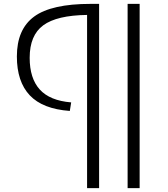

<svg xmlns="http://www.w3.org/2000/svg" viewBox="-20 -760 864 990"><path d="M638 210V-740H700V210ZM347 -232 340 -188Q200 -198 133.5 -268.5Q67 -339 67 -469Q67 -609 156 -674.5Q245 -740 447 -740H491V210H429V-683Q273 -681 203 -629.5Q133 -578 133 -462Q133 -356 185 -298.5Q237 -241 347 -232Z"/></svg>

Font: Georama ExtraExtended Light
Style: Regular
Weight: 300
Width: 8
Designer: Jean-Baptiste Levee
Foundry: Production Type
Version: Version 1.000